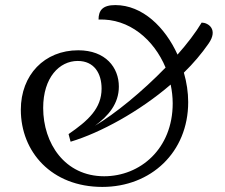

<svg xmlns="http://www.w3.org/2000/svg" viewBox="-20 -721 887 756"><path d="M801 -549C841 -606 799 -632 774 -632C750 -592 717 -549 679 -506C630 -614 541 -701 434 -701C384 -701 368 -680 368 -644C489 -649 586 -565 632 -455C540 -360 432 -272 354 -226C406 -264 448 -312 448 -380C448 -455 396 -523 288 -523C155 -523 62 -426 62 -289C62 -123 183 15 383 15C574 15 721 -121 721 -319C721 -357 715 -397 704 -435C741 -471 774 -510 801 -549ZM660 -314C660 -135 532 -27 390 -27C235 -27 150 -157 150 -296C150 -416 214 -481 286 -481C351 -481 380 -432 380 -372C380 -294 327 -246 250 -193L258 -163C375 -198 529 -282 652 -388C657 -364 660 -339 660 -314Z"/></svg>

Font: Arima Koshi
Style: Regular
Weight: 400
Designer: Joana Correia and Natanael Gama
Foundry: NDISCOVER
Version: Version 1.019;PS 001.019;hotconv 1.0.88;makeotf.lib2.5.64775